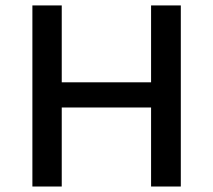

<svg xmlns="http://www.w3.org/2000/svg" viewBox="-20 -680 776 700"><path d="M205.1 -660.2V-379.9H530.8V-660.2H639.2V0H530.8V-288.1H205.1V0H98.1V-660.2Z"/></svg>

Font: Work Sans Medium
Style: Regular
Weight: 500
Designer: Wei Huang
Foundry: Wei Huang
Version: Version 2.012